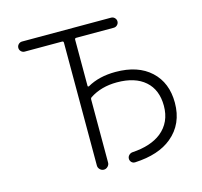

<svg xmlns="http://www.w3.org/2000/svg" viewBox="-106 -870 1019 970"><g transform="rotate(-15 403.5 -385.5)"><path d="M755.9 -255.9Q755.9 -144.5 677.7 -80.1Q608.4 -22.5 484.4 -16.6Q483.4 -16.6 483.4 -16.6Q472.7 -16.6 465.8 -23.4Q458 -31.2 458 -42Q458 -52.7 465.8 -60.5Q473.6 -68.4 484.4 -69.3Q581.1 -75.2 636.7 -119.1Q698.2 -168.9 698.2 -254.9Q698.2 -338.9 646 -384.8Q593.8 -430.7 499 -430.7Q417 -430.7 357.4 -391.6Q351.6 -387.7 351.6 -380.9V-50.8Q351.6 -39.1 342.8 -30.3Q334 -21.5 322.3 -21.5Q310.5 -21.5 301.8 -30.3Q293 -39.1 293 -50.8V-693.4Q293 -701.2 285.2 -701.2H89.8Q79.1 -701.2 71.3 -709Q63.5 -716.8 63.5 -727.5Q63.5 -738.3 71.3 -746.1Q79.1 -753.9 89.8 -753.9H555.7Q566.4 -753.9 574.2 -746.1Q582 -738.3 582 -727.5Q582 -716.8 574.2 -709Q566.4 -701.2 555.7 -701.2H359.4Q351.6 -701.2 351.6 -693.4V-451.2Q351.6 -449.2 353.5 -448.2Q355.5 -447.3 358.4 -448.2Q419.9 -483.4 505.9 -483.4Q623 -483.4 689.5 -421.9Q755.9 -360.4 755.9 -255.9Z"/></g></svg>

Font: irohamaru Light
Style: Regular
Weight: 200
Designer: [Source Han Sans]
Ryoko NISHIZUKA  (kana & ideographs); Paul D. Hunt (Latin, Greek & Cyrillic); Wenlong ZHANG  (bopomofo
Version: Version 1.01